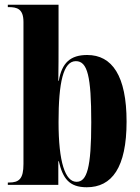

<svg xmlns="http://www.w3.org/2000/svg" viewBox="-20 -780 589 810"><path d="M346 10C452 10 514 -73 514 -267C514 -460 453 -548 348 -548C277 -548 241 -515 228 -439H226C227 -502 227 -546 227 -585V-760H13V-750H16C52 -750 79 -743 79 -687V-88C79 -26 61 -10 18 -10H13V0H226V-100H228C245 -27 272 10 346 10ZM303 -13C255 -13 227 -96 227 -265C227 -433 247 -522 300 -522C349 -522 365 -459 365 -264C365 -72 347 -13 303 -13Z"/></svg>

Font: Noto Serif Display Condensed Extra
Style: Regular
Weight: 800
Width: 3
Designer: Monotype Design Team
Foundry: Monotype Imaging Inc.
Version: Version 1.900